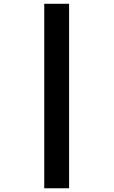

<svg xmlns="http://www.w3.org/2000/svg" viewBox="-20 -776 606 1023"><path d="M215.8 -755.9H348.1V227.1H215.8Z"/></svg>

Font: TypoPRO Open Sans
Style: Italic
Weight: 800
Italic angle: -12°
Foundry: Ascender Corporation
Version: Version 1.10